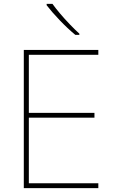

<svg xmlns="http://www.w3.org/2000/svg" viewBox="-20 -972 590 992"><path d="M488 0H103V-714H488V-689H129V-389H468V-364H129V-25H488ZM251 -952Q266 -931 290 -902.5Q314 -874 341 -846Q368 -818 390 -798V-792H369Q329 -825 288 -868Q247 -911 221 -945V-952Z"/></svg>

Font: Noto Sans Bengali Thin
Style: Regular
Weight: 100
Designer: Jelle Bosma - Monotype Design Team
Foundry: Monotype Imaging Inc.
Version: Version 2.003; ttfautohint (v1.8.4.7-5d5b)